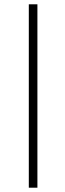

<svg xmlns="http://www.w3.org/2000/svg" viewBox="-20 -720 302 893"><path d="M114 153V-700H154V153Z"/></svg>

Font: Junicode VF
Style: Italic
Weight: 400
Italic angle: -11°
Designer: Peter S. Baker
Version: Version 2.209